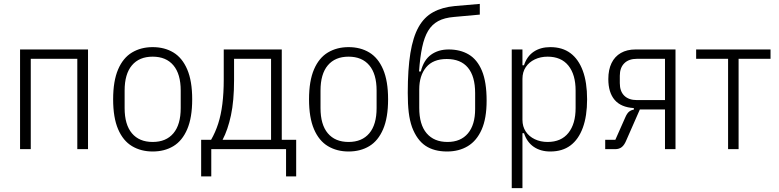

<svg xmlns="http://www.w3.org/2000/svg" viewBox="-20 -766 4000 986"><path d="M83 0V-512H432V0H377V-464H138V0Z M764 12Q704 12 658 -15.5Q612 -43 586.5 -102.5Q561 -162 561 -256Q561 -350 586.5 -409.5Q612 -469 658 -496.5Q704 -524 764 -524Q825 -524 870.5 -496.5Q916 -469 941.5 -409.5Q967 -350 967 -256Q967 -162 941.5 -102.5Q916 -43 870.5 -15.5Q825 12 764 12ZM764 -37Q833 -37 870.5 -81.5Q908 -126 908 -211V-301Q908 -386 870.5 -430.5Q833 -475 764 -475Q695 -475 657.5 -430.5Q620 -386 620 -301V-211Q620 -126 657.5 -81.5Q695 -37 764 -37Z M1013 140V-48H1064Q1086 -86 1100.5 -131Q1115 -176 1122 -232.5Q1129 -289 1129 -357V-512H1427V-48H1501V140H1449V0H1065V140ZM1123 -48H1372V-464H1182V-355Q1182 -248 1166 -173.5Q1150 -99 1123 -48Z M1770 12Q1710 12 1664 -15.5Q1618 -43 1592.5 -102.5Q1567 -162 1567 -256Q1567 -350 1592.5 -409.5Q1618 -469 1664 -496.5Q1710 -524 1770 -524Q1831 -524 1876.5 -496.5Q1922 -469 1947.5 -409.5Q1973 -350 1973 -256Q1973 -162 1947.5 -102.5Q1922 -43 1876.5 -15.5Q1831 12 1770 12ZM1770 -37Q1839 -37 1876.5 -81.5Q1914 -126 1914 -211V-301Q1914 -386 1876.5 -430.5Q1839 -475 1770 -475Q1701 -475 1663.5 -430.5Q1626 -386 1626 -301V-211Q1626 -126 1663.5 -81.5Q1701 -37 1770 -37Z M2276 12Q2209 12 2165 -17.5Q2121 -47 2096 -113Q2084 -147 2079 -189Q2074 -231 2074 -289Q2074 -411 2087.5 -493.5Q2101 -576 2129.5 -627Q2158 -678 2204.5 -703.5Q2251 -729 2316 -735L2444 -746V-691L2312 -679Q2262 -675 2230 -657.5Q2198 -640 2178.5 -607.5Q2159 -575 2148 -523.5Q2137 -472 2132 -399H2141Q2156 -458 2193.5 -485Q2231 -512 2284 -512Q2344 -512 2387.5 -486Q2431 -460 2455 -402.5Q2479 -345 2479 -249Q2479 -158 2453.5 -100.5Q2428 -43 2382.5 -15.5Q2337 12 2276 12ZM2278 -37Q2346 -37 2383 -81Q2420 -125 2420 -206V-288Q2420 -374 2383 -418.5Q2346 -463 2274 -463Q2204 -463 2168.5 -420.5Q2133 -378 2133 -307V-212Q2133 -126 2171 -81.5Q2209 -37 2278 -37Z M2608 200V-512H2663V-431H2671Q2686 -477 2721 -500.5Q2756 -524 2806 -524Q2868 -524 2909.5 -493Q2951 -462 2973 -402.5Q2995 -343 2995 -256Q2995 -170 2973 -110Q2951 -50 2909.5 -19Q2868 12 2806 12Q2756 12 2721 -12Q2686 -36 2671 -82H2663V200ZM2792 -37Q2862 -37 2899 -83.5Q2936 -130 2936 -211V-301Q2936 -383 2899 -429Q2862 -475 2792 -475Q2756 -475 2726.5 -461Q2697 -447 2680 -421.5Q2663 -396 2663 -361V-151Q2663 -116 2680 -90.5Q2697 -65 2726.5 -51Q2756 -37 2792 -37Z M3088 0V-48H3140L3191 -163Q3200 -184 3210.5 -192.5Q3221 -201 3235 -203V-211Q3169 -215 3136.5 -253Q3104 -291 3104 -360Q3104 -408 3120.5 -442Q3137 -476 3168.5 -494Q3200 -512 3244 -512H3449V0H3395V-204H3266L3197 -47Q3187 -22 3173.5 -11Q3160 0 3139 0ZM3251 -252H3395V-464H3251Q3209 -464 3186 -441Q3163 -418 3163 -377V-339Q3163 -297 3186 -274.5Q3209 -252 3251 -252Z M3719 0V-464H3555V-512H3937V-464H3773V0Z"/></svg>

Font: IBM Plex Sans Condensed Light
Style: Regular
Weight: 300
Width: 3
Designer: Mike Abbink, Paul van der Laan, Pieter van Rosmalen
Foundry: Bold Monday
Version: Version 3.201